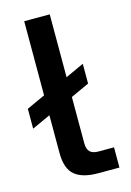

<svg xmlns="http://www.w3.org/2000/svg" viewBox="-139 -777 568 833"><g transform="rotate(-15 145.0 -360.0)"><path d="M56.2 -720.2H170.9V-438L253.9 -476.1V-387.2L170.9 -349.1V-142.1Q170.9 -115.2 182.9 -103Q194.8 -90.8 222.2 -90.8H291V0H194.8Q125 0 90.6 -29.1Q56.2 -58.1 56.2 -128.9V-297.9L-26.9 -259.8V-349.1L56.2 -387.2Z"/></g></svg>

Font: Aspekta 550
Style: Regular
Weight: 550
Designer: Ivo Dolenc
Version: Version 2.000